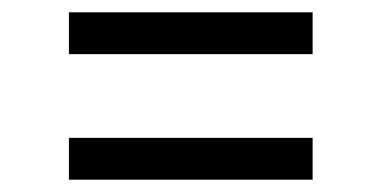

<svg xmlns="http://www.w3.org/2000/svg" viewBox="-20 -474 620 312"><path d="M92 -386V-454H488V-386ZM92 -182V-250H488V-182Z"/></svg>

Font: Sintony
Style: Regular
Weight: 400
Version: Version 001.001